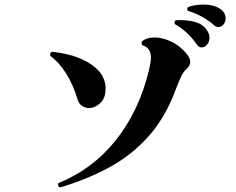

<svg xmlns="http://www.w3.org/2000/svg" viewBox="-20 -840 1040 846"><path d="M244 -14Q238 -17 236.5 -23Q235 -29 237 -33Q388 -94 490.5 -222.5Q593 -351 637 -533Q645 -567 645 -586Q645 -630 608 -640Q604 -644 604 -650Q604 -657 608 -660Q629 -675 661 -675Q696 -675 735 -656.5Q774 -638 804 -601Q818 -584 818 -567Q818 -551 803 -537Q789 -525 779.5 -506Q770 -487 754 -445Q708 -320 631.5 -236Q555 -152 456 -99.5Q357 -47 244 -14ZM322 -401Q302 -469 270 -518.5Q238 -568 202 -593Q201 -595 201 -599Q201 -609 210 -612Q242 -609 279.5 -600Q317 -591 351.5 -574Q386 -557 411 -532Q436 -507 443 -473Q445 -466 445 -460Q445 -454 445 -448Q445 -407 421.5 -385.5Q398 -364 372 -364Q356 -364 342 -373Q328 -382 322 -401ZM848 -643Q831 -668 806.5 -692Q782 -716 750 -734Q749 -736 749 -740Q749 -749 756 -751Q800 -753 835 -744.5Q870 -736 889 -711Q903 -693 903 -674Q903 -656 892.5 -643.5Q882 -631 869 -631Q856 -631 848 -643ZM923 -729Q901 -749 871.5 -765.5Q842 -782 808 -792Q805 -795 805 -800Q805 -807 811 -810Q827 -815 843.5 -817.5Q860 -820 876 -820Q921 -820 950 -801Q963 -792 968.5 -781.5Q974 -771 974 -760Q974 -744 965 -732.5Q956 -721 943 -721Q931 -721 923 -729Z"/></svg>

Font: Zen Antique
Style: Regular
Weight: 400
Designer: Yoshimichi Ohira
Foundry: Positype
Version: Version 1.001